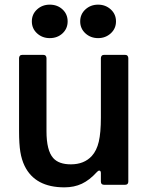

<svg xmlns="http://www.w3.org/2000/svg" viewBox="-20 -795 636 826"><path d="M86 -81Q73 -108 67.5 -141.5Q62 -175 62 -232V-545Q62 -551 65.5 -555Q69 -559 76 -559H166Q173 -559 176.5 -555Q180 -551 180 -545V-231Q180 -147 209 -115Q233 -88 285 -88Q342 -88 375 -124Q396 -147 405 -185.5Q414 -224 414 -289V-545Q414 -551 417.5 -555Q421 -559 428 -559H518Q525 -559 528.5 -555Q532 -551 532 -545V-14Q532 0 518 0H428Q414 0 414 -14V-50Q414 -61 407 -61Q402 -61 396 -54Q365 -20 332 -4.5Q299 11 257 11Q131 11 86 -81ZM117 -703Q117 -734 139.5 -754.5Q162 -775 194 -775Q227 -775 249 -754.5Q271 -734 271 -703Q271 -672 249 -651.5Q227 -631 194 -631Q162 -631 139.5 -651.5Q117 -672 117 -703ZM325 -703Q325 -734 347.5 -754.5Q370 -775 402 -775Q434 -775 456.5 -754.5Q479 -734 479 -703Q479 -672 456.5 -651.5Q434 -631 402 -631Q370 -631 347.5 -651.5Q325 -672 325 -703Z"/></svg>

Font: Open Sauce Two SemiBold
Style: Regular
Weight: 600
Designer: Alfredo Marco Pradil
Foundry: Creative Sauce Fz LLC
Version: Version 1.477